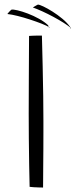

<svg xmlns="http://www.w3.org/2000/svg" viewBox="-20 -815 330 836"><path d="M167.5 1.5Q161.5 1.5 150 1.2Q138.5 1 126.8 0.2Q115 -0.5 109 -1.5Q108 -40.5 107 -97Q106 -153.5 105.5 -213.2Q105 -273 105 -320Q105 -385.5 105.5 -472Q106 -558.5 106.5 -658.5Q110 -659 116.8 -659.2Q123.5 -659.5 131.8 -659.8Q140 -660 148 -660Q156 -660 162.5 -660Q164 -594 165.8 -526Q167.5 -458 168.2 -396.8Q169 -335.5 169 -289.5Q169 -270.5 169 -238Q169 -205.5 168.8 -167.8Q168.5 -130 168.2 -94.2Q168 -58.5 167.8 -32.8Q167.5 -7 167.5 1.5ZM289.5 -692.5Q278 -702.5 257 -715.8Q236 -729 211.8 -742Q187.5 -755 163.8 -765.8Q140 -776.5 123 -782.5Q127 -785 130.8 -787.2Q134.5 -789.5 138.2 -791.5Q142 -793.5 145 -795Q151.5 -795 169 -786.8Q186.5 -778.5 208.8 -764.5Q231 -750.5 251.8 -733.2Q272.5 -716 285.5 -697.5Q285.5 -697 285.2 -695Q285 -693 286 -692Q287 -691 289.5 -692.5ZM197.5 -694.5Q184.5 -703 161.2 -712Q138 -721 110.5 -730Q83 -739 57 -745.5Q31 -752 12 -754Q14.5 -757 17.5 -760.8Q20.5 -764.5 24 -767.8Q27.5 -771 30 -773Q37 -774.5 56.5 -770Q76 -765.5 101 -756Q126 -746.5 150 -733.2Q174 -720 190 -704.5Q190 -703.5 191.2 -698.8Q192.5 -694 197.5 -694.5Z"/></svg>

Font: Grandstander Thin ExtraLight
Style: Regular
Weight: 250
Version: Version 1.200